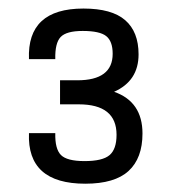

<svg xmlns="http://www.w3.org/2000/svg" viewBox="-20 -740 407 456"><path d="M111.3 -599.6H48.8Q43.9 -719.7 178.2 -719.7Q245.6 -719.7 277.3 -692.1Q309.1 -664.6 309.1 -610.8Q309.1 -547.9 251 -522Q318.4 -498.5 318.4 -422.9Q318.4 -364.3 285.4 -334Q252.4 -303.7 182.6 -303.7Q43.9 -303.7 48.8 -423.8H111.3Q110.4 -386.2 124.8 -371.8Q139.2 -357.4 180.7 -357.4Q223.6 -357.4 240.2 -371.6Q256.8 -385.7 256.8 -419.9Q256.8 -492.2 167 -492.2H122.6V-549.3H163.6Q247.6 -549.3 247.6 -612.3Q247.6 -642.1 232.2 -654.3Q216.8 -666.5 176.3 -666.5Q137.7 -666.5 124 -652.1Q110.4 -637.7 111.3 -599.6Z"/></svg>

Font: Metrophobic
Style: Regular
Weight: 400
Designer: Vernon Adams
Foundry: Vernon Adams
Version: Version 3.200; ttfautohint (v1.8.4.7-5d5b);gftools[0.9.23]